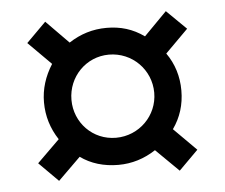

<svg xmlns="http://www.w3.org/2000/svg" viewBox="-40 -622 629 536"><g transform="rotate(-5 274.5 -353.5)"><path d="M105 -131 168 -193C197 -172 233 -161 274 -161C312 -161 347 -172 379 -193L443 -130L497 -184L434 -247C456 -278 467 -313 467 -353C467 -392 456 -428 434 -459L498 -523L443 -577L379 -512C347 -535 313 -545 274 -545C235 -545 200 -534 168 -513L105 -577L50 -522L114 -458C93 -425 82 -390 82 -353C82 -314 93 -279 114 -247L51 -185ZM274 -237C209 -237 159 -289 159 -353C159 -418 210 -470 274 -470C339 -470 391 -418 391 -353C391 -289 339 -237 274 -237Z"/></g></svg>

Font: Kathrein 67 Medium Condensed
Style: Regular
Weight: 500
Width: 3
Designer: Lazydogs Typefoundry, based on Open Sans by Ascender Corporation
Foundry: Lazydogs Typefoundry
Version: Version 1.003;PS 001.003;hotconv 1.0.88;makeotf.lib2.5.64775